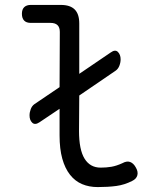

<svg xmlns="http://www.w3.org/2000/svg" viewBox="-20 -750 640 780"><path d="M140 -253Q122 -241 111 -251.5Q100 -262 100 -281Q100 -294 105 -307Q110 -320 120 -327L222 -396L223 -620Q223 -639 213.5 -648Q204 -657 185 -657H105Q87 -657 78 -666.5Q69 -676 69 -694Q69 -712 78.5 -721Q88 -730 105 -730H227Q265 -730 283.5 -711.5Q302 -693 302 -655V-450L430 -537Q448 -550 459 -539Q470 -528 470 -509Q470 -496 465 -483Q460 -470 450 -463L302 -362L301 -218Q301 -142 323.5 -105.5Q346 -69 389 -69Q412 -69 432.5 -72.5Q453 -76 477 -87Q495 -97 508.5 -92Q522 -87 531 -71Q542 -53 538 -38Q534 -23 517 -15Q486 1 452.5 5.5Q419 10 377 10Q342 10 313.5 -2Q285 -14 264.5 -40Q244 -66 233 -105.5Q222 -145 222 -200V-308Z"/></svg>

Font: Maple Mono Normal NL Light
Style: Regular
Weight: 300
Monospace: yes
Designer: subframe7536
Version: Version 7.000